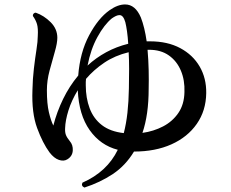

<svg xmlns="http://www.w3.org/2000/svg" viewBox="-20 -792 1040 864"><path d="M360 52Q344 45 351 30Q462 -19 510 -118Q432 -138 383.5 -206.5Q335 -275 330 -386Q302 -340 288 -295Q274 -250 273 -215Q272 -197 276.5 -185Q281 -173 294 -157Q309 -140 307.5 -114.5Q306 -89 283 -75Q267 -65 245 -72.5Q223 -80 203 -106Q172 -148 147 -216Q122 -284 126 -387Q127 -437 132.5 -483.5Q138 -530 144 -568Q150 -606 150 -630Q152 -665 146.5 -683.5Q141 -702 128 -720Q127 -726 131 -730.5Q135 -735 141 -735Q178 -722 208 -692Q238 -662 238 -622Q238 -598 226.5 -558.5Q215 -519 203 -474Q191 -429 191 -386Q191 -325 200 -287Q209 -249 220 -227Q236 -289 264 -346.5Q292 -404 332 -452Q340 -556 381 -633Q422 -710 473 -746Q510 -772 543 -772Q589 -772 614 -713Q631 -669 640 -606H655Q734 -606 791 -575.5Q848 -545 878.5 -492.5Q909 -440 908 -373Q907 -294 865.5 -234.5Q824 -175 751.5 -142.5Q679 -110 583 -110Q545 -47 488 -9Q431 29 360 52ZM537 -193Q548 -235 553.5 -285Q559 -335 560 -394Q561 -441 561 -482Q561 -523 559 -557Q497 -542 449.5 -510Q402 -478 367 -437Q366 -430 366 -423Q366 -416 366 -408Q366 -351 383.5 -304.5Q401 -258 438.5 -229Q476 -200 537 -193ZM621 -194Q671 -201 713.5 -223Q756 -245 782.5 -283.5Q809 -322 810 -378Q812 -431 794 -474Q776 -517 740 -542.5Q704 -568 651 -568H644Q648 -522 649 -476.5Q650 -431 649 -393Q649 -334 642 -284.5Q635 -235 621 -194ZM374 -497Q412 -532 458 -557Q504 -582 557 -595Q555 -627 551.5 -651.5Q548 -676 544 -692Q535 -724 518 -724Q510 -724 501.5 -720Q493 -716 483 -709Q449 -681 418.5 -625.5Q388 -570 374 -497Z"/></svg>

Font: Zen Old Mincho
Style: Bold
Weight: 700
Designer: Yoshimichi Ohira
Foundry: Positype
Version: Version 1.500